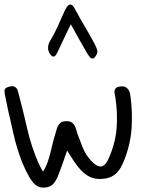

<svg xmlns="http://www.w3.org/2000/svg" viewBox="-20 -850 668 870"><path d="M24.4 -458Q37.1 -460.9 43.9 -458Q50.8 -455.1 55.2 -449.7Q59.6 -444.3 61.5 -436.5Q63.5 -428.7 65.4 -420.9Q85.9 -343.8 103.5 -266.1Q121.1 -188.5 153.3 -113.3Q157.2 -104.5 162.1 -95.2Q167 -85.9 174.8 -72.3Q188.5 -93.8 195.8 -115.2Q203.1 -136.7 208.5 -158.2Q213.9 -179.7 218.8 -200.7Q223.6 -221.7 230.5 -242.2Q233.4 -251 235.8 -260.7Q238.3 -270.5 242.7 -279.3Q247.1 -288.1 254.4 -293.9Q261.7 -299.8 276.4 -300.8Q293 -301.8 302.7 -296.4Q312.5 -291 317.4 -282.2Q322.3 -273.4 325.2 -263.2Q328.1 -252.9 331.1 -243.2Q342.8 -211.9 355 -181.2Q367.2 -150.4 391.6 -123Q416 -95.7 435.5 -95.7Q457 -95.7 472.7 -132.8Q502.9 -200.2 508.3 -268.6Q513.7 -336.9 502.9 -407.2Q502 -415 500 -423.3Q498 -431.6 499 -439Q500 -446.3 505.9 -451.7Q511.7 -457 526.4 -458Q540 -460 548.3 -455.6Q556.6 -451.2 561.5 -444.3Q566.4 -437.5 568.4 -429.2Q570.3 -420.9 571.3 -413.1Q581.1 -339.8 576.2 -268.6Q571.3 -197.3 543.9 -127Q538.1 -112.3 530.8 -97.7Q523.4 -83 512.7 -70.8Q502 -58.6 486.3 -50.3Q470.7 -42 448.2 -40Q424.8 -37.1 406.2 -42Q387.7 -46.9 373 -56.6Q358.4 -66.4 346.7 -79.1Q335 -91.8 324.2 -106.4Q314.5 -119.1 306.2 -133.3Q297.9 -147.5 284.2 -168Q272.5 -133.8 262.7 -106Q252.9 -78.1 242.2 -50.8Q234.4 -32.2 221.7 -17.1Q209 -2 181.6 0Q168 1 157.7 -2.9Q147.5 -6.8 139.6 -13.2Q131.8 -19.5 126 -27.8Q120.1 -36.1 114.3 -44.9Q95.7 -77.1 82 -110.8Q68.4 -144.5 58.1 -178.7Q47.9 -212.9 40 -247.6Q32.2 -282.2 24.4 -317.4Q18.6 -339.8 14.2 -362.8Q9.8 -385.7 4.9 -408.2Q0 -424.8 0.5 -439Q1 -453.1 24.4 -458ZM300.8 -740.2Q285.2 -709 271.5 -679.2Q257.8 -649.4 244.1 -621.1Q241.2 -614.3 237.3 -607.4Q233.4 -600.6 229.5 -596.7Q225.6 -592.8 220.2 -593.8Q214.8 -594.7 209 -602.5Q196.3 -619.1 197.8 -636.2Q199.2 -653.3 209 -668Q227.5 -698.2 242.2 -731.9Q256.8 -765.6 272.5 -799.8Q278.3 -811.5 283.7 -819.3Q289.1 -827.1 294.9 -829.1Q300.8 -831.1 307.1 -826.2Q313.5 -821.3 320.3 -807.6Q341.8 -767.6 364.3 -730Q386.7 -692.4 408.2 -652.3Q415 -639.6 419.9 -625Q424.8 -610.4 412.1 -593.8Q406.2 -585.9 401.4 -585Q396.5 -584 392.1 -586.9Q387.7 -589.8 383.3 -596.2Q378.9 -602.5 375 -608.4Q356.4 -639.6 338.4 -672.4Q320.3 -705.1 300.8 -740.2Z"/></svg>

Font: Scriphy
Style: Regular
Weight: 400
Designer: Ala M. Lockhart
Foundry: Ala M. Lockhart
Version: Version 1.0 2021